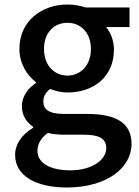

<svg xmlns="http://www.w3.org/2000/svg" viewBox="-20 -584 618 851"><path d="M276 247C452 247 563 161 563 54C563 -39 495 -79 366 -79H264C194 -79 172 -101 172 -133C172 -160 185 -175 202 -190C226 -180 255 -174 279 -174C394 -174 485 -243 485 -364C485 -405 470 -441 450 -464H554V-551H359C338 -558 310 -564 279 -564C165 -564 66 -491 66 -367C66 -301 101 -249 139 -220V-216C107 -195 77 -158 77 -114C77 -70 99 -41 127 -22V-18C76 13 47 56 47 102C47 198 143 247 276 247ZM279 -249C222 -249 175 -293 175 -367C175 -441 221 -483 279 -483C337 -483 383 -440 383 -367C383 -293 336 -249 279 -249ZM292 171C201 171 146 138 146 85C146 57 159 29 192 5C215 11 240 13 266 13H349C415 13 451 27 451 73C451 124 388 171 292 171Z"/></svg>

Font: ChiuKong Gothic CL Medium
Style: Regular
Weight: 500
Designer: Ryoko NISHIZUKA 西塚涼子 (kana, bopomofo & ideographs); Paul D. Hunt (Latin, Greek & Cyrillic); Sandoll Communications 산돌커뮤니
Foundry: Adobe
Version: Version 1.300